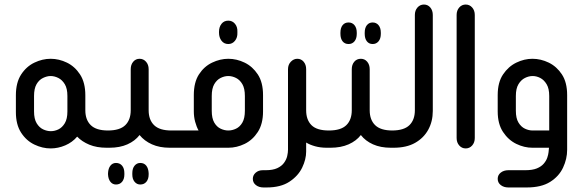

<svg xmlns="http://www.w3.org/2000/svg" viewBox="-20 -651 2573 846"><path d="M462 -76V0H450Q406 0 373.5 -13.5Q341 -27 320 -49Q299 -24 267.5 -10.5Q236 3 203 3Q167 3 131.5 -14Q96 -31 73 -66.5Q50 -102 50 -157V-231Q50 -287 73 -322.5Q96 -358 131.5 -375Q167 -392 203 -392Q240 -392 275 -375Q310 -358 333 -322.5Q356 -287 356 -231V-165Q356 -123 380 -99.5Q404 -76 456 -76ZM277 -160V-228Q277 -261 265.5 -280Q254 -299 237 -307.5Q220 -316 203 -316Q187 -316 169.5 -307.5Q152 -299 141 -280Q130 -261 130 -228V-160Q130 -127 141.5 -108Q153 -89 170 -81Q187 -73 204 -73Q221 -73 237.5 -81Q254 -89 265.5 -108Q277 -127 277 -160Z M740 -76V0H728Q683 0 649.5 -15Q616 -30 595 -56Q575 -30 541.5 -15Q508 0 462 0H450V-76H455Q508 -76 532 -99.5Q556 -123 556 -165V-346Q556 -366 567 -379Q578 -392 595 -392Q612 -392 623.5 -379Q635 -366 635 -346V-165Q635 -123 659 -99.5Q683 -76 735 -76ZM491 67Q508 67 518 79Q528 91 528 112V118Q528 138 518 150Q508 162 491 162Q476 162 466.5 150Q457 138 456 118V112Q457 91 466.5 79Q476 67 491 67ZM598 67Q615 67 624.5 79Q634 91 635 112V118Q635 138 625 150Q615 162 598 162Q583 162 573 150Q563 138 563 118V112Q563 91 573 79Q583 67 598 67Z M986 -457Q967 -457 956 -471.5Q945 -486 945 -507V-511Q945 -532 956 -546Q967 -560 986 -560Q1004 -560 1015.5 -546Q1027 -532 1026 -511V-507Q1027 -486 1015.5 -471.5Q1004 -457 986 -457ZM728 0V-76H855Q846 -92 840 -114Q834 -136 834 -160V-232Q834 -288 856.5 -323Q879 -358 914.5 -375Q950 -392 986 -392Q1023 -392 1058 -375Q1093 -358 1116 -323Q1139 -288 1139 -232V-160Q1139 -105 1116 -69.5Q1093 -34 1058 -17Q1023 0 986 0ZM986 -76Q1003 -76 1020 -84Q1037 -92 1048 -111Q1059 -130 1059 -163V-228Q1059 -261 1048 -280Q1037 -299 1020 -307.5Q1003 -316 986 -316Q969 -316 952 -307.5Q935 -299 924 -280Q913 -261 913 -228V-163Q913 -130 924 -111Q935 -92 952 -84Q969 -76 986 -76Z M1435 0H1420Q1392 0 1368.5 -6.5Q1345 -13 1329 -23V17Q1329 51 1311.5 87.5Q1294 124 1255.5 149.5Q1217 175 1155 175H1141Q1121 175 1107.5 164.5Q1094 154 1094 137Q1094 121 1106.5 110Q1119 99 1138 99H1150Q1182 99 1201.5 90Q1221 81 1231.5 66.5Q1242 52 1245.5 36.5Q1249 21 1249 9V-346Q1249 -366 1261.5 -379Q1274 -392 1290 -392Q1307 -392 1318 -379Q1329 -366 1329 -346V-165Q1329 -123 1352.5 -99.5Q1376 -76 1429 -76H1435Z M1516 -457Q1499 -457 1489.5 -469Q1480 -481 1480 -502V-507Q1480 -528 1489.5 -540Q1499 -552 1516 -552Q1532 -552 1542 -540Q1552 -528 1552 -507V-502Q1552 -481 1542 -469Q1532 -457 1516 -457ZM1622 -457Q1606 -457 1596.5 -469Q1587 -481 1587 -502V-507Q1587 -528 1596.5 -540Q1606 -552 1622 -552Q1638 -552 1648 -540Q1658 -528 1658 -507V-502Q1658 -481 1648 -469Q1638 -457 1622 -457ZM1714 -76V0H1702Q1657 0 1623.5 -15Q1590 -30 1570 -56Q1550 -30 1516 -15Q1482 0 1436 0H1424V-76H1429Q1482 -76 1506 -99.5Q1530 -123 1530 -165V-346Q1530 -366 1541 -379Q1552 -392 1570 -392Q1587 -392 1598 -379Q1609 -366 1609 -346V-165Q1609 -123 1633 -99.5Q1657 -76 1709 -76Z M1702 0V-76H1707Q1760 -76 1784 -99.5Q1808 -123 1808 -165V-585Q1808 -605 1819.5 -618Q1831 -631 1848 -631Q1865 -631 1876 -618Q1887 -605 1887 -585V-162Q1887 -116 1867 -79.5Q1847 -43 1809 -21.5Q1771 0 1714 0Z M1992 -585Q1992 -605 2003.5 -618Q2015 -631 2032 -631Q2049 -631 2060.5 -618Q2072 -605 2072 -585V-43Q2072 -23 2060.5 -10Q2049 3 2032 3Q2015 3 2003.5 -10Q1992 -23 1992 -43Z M2399 0H2326Q2290 0 2255 -17Q2220 -34 2196.5 -69.5Q2173 -105 2173 -160V-232Q2173 -288 2196.5 -323Q2220 -358 2255 -375Q2290 -392 2326 -392Q2363 -392 2398 -375Q2433 -358 2456 -323Q2479 -288 2479 -232V9Q2479 49 2461 87.5Q2443 126 2404 150.5Q2365 175 2301 175H2220Q2200 175 2186.5 164.5Q2173 154 2173 137Q2173 120 2186.5 109.5Q2200 99 2220 99H2294Q2326 99 2345.5 91Q2365 83 2376 70Q2387 57 2391.5 43.5Q2396 30 2397 20ZM2400 -76V-228Q2400 -261 2388.5 -280Q2377 -299 2360.5 -307.5Q2344 -316 2327 -316Q2310 -316 2293 -307.5Q2276 -299 2264.5 -280Q2253 -261 2253 -228V-163Q2253 -130 2264.5 -111Q2276 -92 2293 -84Q2310 -76 2327 -76Z"/></svg>

Font: Beiruti Medium
Style: Regular
Weight: 500
Designer: Arlette Boutros
Foundry: Boutros
Version: Version 1.41